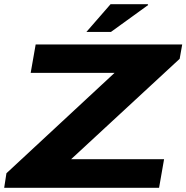

<svg xmlns="http://www.w3.org/2000/svg" viewBox="-22 -900 893 920"><path d="M392.1 -747.1 507.8 -879.9H686L688 -876L509.8 -747.1ZM-2 0 8.8 -69.8 526.9 -550.8H125L148.9 -687H851.1L838.9 -618.2L318.8 -137.2H764.2L740.2 0Z"/></svg>

Font: Archivo Expanded
Style: Bold Italic
Weight: 700
Width: 7
Italic angle: -10°
Designer: Hector Gatti
Foundry: Omnibus-Type
Version: Version 2.001